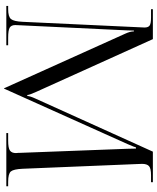

<svg xmlns="http://www.w3.org/2000/svg" viewBox="66 -825 770 942"><g transform="rotate(90 451.0 -354.0)"><path d="M9 0V-9H25Q62 -9 73.5 -23Q85 -37 87 -80L114 -657Q115 -674 115 -678Q115 -696 105.5 -703Q96 -710 65 -710H25V-719H172L431 -146Q446 -113 446 -103H451Q451 -116 465 -146L724 -719H874V-710H840Q806 -710 795 -700Q784 -690 784 -666Q784 -662 785 -639L808 -80Q810 -36 821 -22.5Q832 -9 872 -9H894V0H633V-9H669Q707 -9 719 -18Q731 -27 731 -47Q731 -50 730.5 -53Q730 -56 730 -59.5Q730 -63 730 -65L710 -592Q709 -610 709 -636H703Q703 -632 687 -595L418 4L415 11H413L410 4L145 -584Q134 -608 134 -626H130Q130 -610 129 -592L104 -67Q103 -46 103 -44Q103 -25 115 -17Q127 -9 166 -9H202V0Z"/></g></svg>

Font: FoglihtenNo06
Style: Regular
Weight: 500
Designer: gluk (gluksza@wp.pl)
Foundry: gluk (gluksza@wp.pl)
Version: Version 0.76